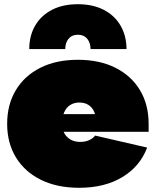

<svg xmlns="http://www.w3.org/2000/svg" viewBox="-20 -878 740 912"><path d="M581 -645H410Q410 -675 394.2 -694Q378.5 -713 350 -713Q321.5 -713 305.8 -694Q290 -675 290 -645H119Q119 -708 146.8 -756Q174.5 -804 226.2 -831Q278 -858 350 -858Q421.5 -858 473 -831.2Q524.5 -804.5 552.5 -756.5Q580.5 -708.5 581 -645ZM356 14Q251 14 174.2 -24Q97.5 -62 55.8 -130.2Q14 -198.5 14 -290Q14 -381 55 -449.5Q96 -518 171.5 -556Q247 -594 350 -594Q453 -594 528.5 -556Q604 -518 645 -449.5Q686 -381 686 -290Q686 -280.5 686 -271.2Q686 -262 686 -252H436Q437 -262.5 437 -273.5Q437 -284.5 437 -295Q437 -326 427.2 -347.5Q417.5 -369 399.5 -380Q381.5 -391 357 -391Q332 -391 313.5 -379.2Q295 -367.5 285 -345Q275 -322.5 275 -290Q275 -264.5 285.5 -245.2Q296 -226 315.2 -215Q334.5 -204 361 -204Q385 -204 403.2 -212.2Q421.5 -220.5 432 -234L679 -177Q645.5 -88 561.5 -37Q477.5 14 356 14ZM176 -252V-336H482L476 -252Z"/></svg>

Font: Hepta Slab Black
Style: Regular
Weight: 900
Designer: Michael LaGattuta
Foundry: Michael LaGattuta
Version: Version 1.102